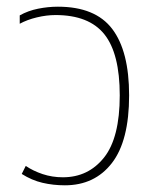

<svg xmlns="http://www.w3.org/2000/svg" viewBox="-20 -545 471 574"><path d="M174 9Q139 9 107 1.5Q75 -6 45 -25L57 -49Q79 -34 107.5 -24.5Q136 -15 168 -15Q244 -15 291 -74Q338 -133 338 -260Q338 -385 292 -442.5Q246 -500 146 -500Q119 -500 90 -493Q61 -486 39 -474V-499Q64 -513 94 -519Q124 -525 153 -525Q265 -525 315.5 -458.5Q366 -392 366 -260Q366 -124 314.5 -57.5Q263 9 174 9Z"/></svg>

Font: Noto Sans Thai UI SemCond Thin
Style: Regular
Weight: 100
Width: 4
Designer: Monotype Design Team
Foundry: Monotype Imaging Inc.
Version: Version 2.000